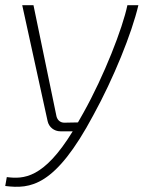

<svg xmlns="http://www.w3.org/2000/svg" viewBox="-32 -502 570 734"><path d="M455 -482C437 -395 366 -212 287 -71C280 -58 273 -46 266 -34L214 -33C199 -33 188 -42 184 -57L96 -482H53L150 -39C155 -16 175 0 199 0H246C135 181 58 183 -6 175L-12 209C84 221 179 212 325 -62C402 -202 472 -375 497 -482Z"/></svg>

Font: Exo 2 Extra Light
Style: Italic
Weight: 250
Italic angle: -8°
Designer: Natanael Gama
Version: Version 1.001;PS 001.001;hotconv 1.0.88;makeotf.lib2.5.64775